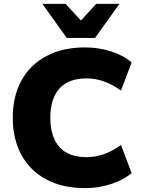

<svg xmlns="http://www.w3.org/2000/svg" viewBox="-20 -961 727 992"><path d="M420 11Q303 11 219 -34Q135 -79 90.5 -161Q46 -243 46 -353Q46 -463 90.5 -544.5Q135 -626 219 -671Q303 -716 420 -716Q490 -716 555 -695Q620 -674 660 -638L605 -493Q561 -525 517 -540.5Q473 -556 427 -556Q334 -556 287 -503.5Q240 -451 240 -353Q240 -254 287 -201.5Q334 -149 427 -149Q473 -149 517 -164.5Q561 -180 605 -212L660 -67Q620 -32 555 -10.5Q490 11 420 11ZM325 -765 199 -941H319L398 -855L477 -941H597L471 -765Z"/></svg>

Font: Nunito Sans 12pt Black
Style: Regular
Weight: 900
Designer: Vernon Adams
Foundry: Vernon Adams
Version: Version 3.101;gftools[0.9.27]